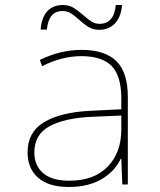

<svg xmlns="http://www.w3.org/2000/svg" viewBox="-20 -736 640 766"><path d="M90 -128Q90 -209 155.5 -248.5Q221 -288 341 -294L464 -300V-343Q464 -433 425.5 -472.5Q387 -512 304 -512Q227 -512 148 -472L139 -497Q221 -537 305 -537Q399 -537 444.5 -492Q490 -447 490 -350V0H468L464 -103H462Q438 -52 385 -21Q332 10 254 10Q174 10 132 -27Q90 -64 90 -128ZM464 -220V-275L346 -270Q237 -265 177 -232Q117 -199 117 -128Q117 -75 152.5 -45Q188 -15 256 -15Q355 -15 409.5 -71Q464 -127 464 -220ZM231 -716Q254 -716 270.5 -706.5Q287 -697 312 -676Q332 -658 346 -649.5Q360 -641 377 -641Q435 -641 442 -716H467Q463 -668 438.5 -642.5Q414 -617 376 -617Q353 -617 335.5 -627Q318 -637 296 -657Q276 -675 262 -683.5Q248 -692 229 -692Q174 -692 167 -618H142Q146 -667 169 -691.5Q192 -716 231 -716Z"/></svg>

Font: Noto Sans Mono UI Thin
Style: Regular
Weight: 250
Monospace: yes
Designer: Monotype Design team
Foundry: Monotype Imaging Inc.
Version: Version 1.000